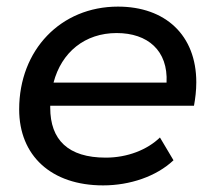

<svg xmlns="http://www.w3.org/2000/svg" viewBox="-20 -555 651 581"><path d="M567 -235C571 -257 574 -281 574 -306C574 -449 480 -535 337 -535C164 -535 38 -404 38 -224C38 -84 135 6 292 6C373 6 453 -21 505 -70L464 -139C426 -102 366 -78 300 -78C186 -78 132 -132 132 -229V-235ZM333 -455C427 -455 489 -402 484 -305H142C166 -397 237 -455 333 -455Z"/></svg>

Font: AWKNG-Font Medium
Style: Italic
Weight: 500
Italic angle: -11.3°
Designer: Awakening Church
Foundry: Awakening Church
Version: Version 1.700;PS 001.700;hotconv 1.0.88;makeotf.lib2.5.64775